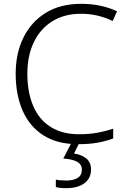

<svg xmlns="http://www.w3.org/2000/svg" viewBox="-20 -837 663 1004"><path d="M404 -765Q316 -765 253 -725.5Q190 -686 156.5 -615.5Q123 -545 123 -452Q123 -356 153 -284.5Q183 -213 243.5 -174Q304 -135 394 -135Q446 -135 489.5 -143Q533 -151 572 -164V-113Q535 -99 491 -91Q447 -83 388 -83Q280 -83 207.5 -129Q135 -175 98.5 -258Q62 -341 62 -452Q62 -558 102.5 -640.5Q143 -723 219.5 -770Q296 -817 405 -817Q509 -817 592 -778L569 -727Q492 -765 404 -765ZM456 49Q456 95 421.5 121Q387 147 326 147Q292 147 272 141V102Q292 107 327 107Q364 107 386 93.5Q408 80 408 50Q408 22 382.5 8.5Q357 -5 311 -8L355 -93H396L367 -34Q406 -29 431 -8.5Q456 12 456 49Z"/></svg>

Font: Noto Sans Kannada UI Light
Style: Regular
Weight: 300
Designer: Jelle Bosma - Monotype Design Team
Foundry: Monotype Imaging Inc.
Version: Version 2.005; ttfautohint (v1.8.4.7-5d5b)